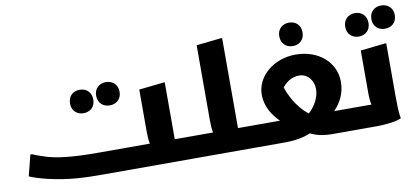

<svg xmlns="http://www.w3.org/2000/svg" viewBox="-72 -1036 2784 1283"><g transform="rotate(-10 1320.5 -395.0)"><path d="M661 -447C706 -447 741 -476 741 -526C741 -576 706 -605 661 -605C617 -605 582 -576 582 -526C582 -476 617 -447 661 -447ZM480 -426C524 -426 559 -455 559 -505C559 -556 524 -585 480 -585C436 -585 401 -556 401 -505C401 -455 436 -426 480 -426ZM1049 -149V-186V-535H1038L873 -517V-233C873 -198 875 -170 880 -149H541C455 -149 298 -150 193 -180C170 -187 114 -205 92 -216H81L45 -74C71 -62 126 -45 165 -36C310 -2 421 0 541 0H1165L1185 -20V-149Z M1478 -149V-760H1467L1302 -742V-233C1302 -198 1304 -170 1309 -149H1185L1165 -129V0H1589L1609 -20V-149Z M1935 -625C1979 -625 2014 -654 2014 -705C2014 -755 1979 -784 1935 -784C1891 -784 1856 -755 1856 -705C1856 -654 1891 -625 1935 -625ZM2131 -149C2179 -199 2209 -260 2209 -336C2209 -464 2100 -566 1941 -566C1795 -566 1673 -467 1673 -340C1673 -267 1709 -202 1763 -149H1609L1589 -129V0H1770C1835 0 1893 -9 1945 -31C1984 -11 2032 0 2092 0H2270L2290 -20V-149ZM1961 -163C1918 -195 1858 -265 1826 -363C1860 -407 1902 -424 1939 -424C2001 -424 2037 -371 2037 -316C2037 -260 2005 -202 1961 -163Z M2561 -790C2517 -790 2482 -761 2482 -711C2482 -661 2517 -632 2561 -632C2606 -632 2641 -661 2641 -711C2641 -761 2606 -790 2561 -790ZM2380 -611C2424 -611 2459 -640 2459 -690C2459 -741 2424 -770 2380 -770C2336 -770 2301 -741 2301 -690C2301 -640 2336 -611 2380 -611ZM2552 -535H2541L2376 -517V-236C2376 -200 2378 -170 2384 -149H2270L2250 -129V0H2381C2465 0 2520 -8 2560 -24V-32C2552 -68 2552 -146 2552 -186Z"/></g></svg>

Font: Kufam Arabic Latin Roman Bold
Style: Regular
Weight: 700
Designer: Wael Morcos & Artur Schmal
Version: Version 1.200;PS 001.200;hotconv 1.0.88;makeotf.lib2.5.64775